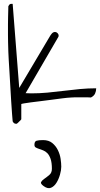

<svg xmlns="http://www.w3.org/2000/svg" viewBox="-20 -643 520 999"><path d="M45.9 -11.7Q44.9 -24.4 42.5 -53.2Q40 -82 38.1 -117.7Q36.1 -153.3 33.7 -192.9Q31.2 -232.4 29.3 -267.6Q27.3 -302.7 25.4 -331.5Q23.4 -360.4 23.4 -373Q23.4 -376 22.9 -390.6Q22.5 -405.3 22 -424.3Q21.5 -443.4 21.5 -460.9V-515.6Q21.5 -533.2 22 -552.2Q22.5 -571.3 22.9 -587.9Q23.4 -604.5 23.4 -610.4Q27.3 -618.2 30.8 -620.6Q34.2 -623 39.1 -623H45.9L80.1 -185.5L238.3 -452.1Q243.2 -460.9 250 -468.8Q256.8 -476.6 266.6 -476.6Q273.4 -476.6 279.3 -470.7Q285.2 -464.8 285.2 -458Q285.2 -457 284.7 -455.1Q284.2 -453.1 284.2 -452.1L113.3 -158.2Q117.2 -158.2 127.9 -157.7Q138.7 -157.2 142.6 -157.2Q184.6 -157.2 227.1 -161.1Q269.5 -165 312 -170.4Q354.5 -175.8 396.5 -179.7Q438.5 -183.6 480.5 -183.6Q480.5 -168.9 474.6 -156.2Q468.8 -143.6 453.1 -135.7Q448.2 -136.7 433.6 -136.7H371.1Q356.4 -136.7 350.6 -135.7Q331.1 -134.8 304.2 -131.3Q277.3 -127.9 248.5 -124Q219.7 -120.1 191.4 -116.7Q163.1 -113.3 140.6 -110.4Q118.2 -107.4 104.5 -105Q90.8 -102.5 90.8 -101.6V-22.5Q90.8 -21.5 87.9 -18.6Q85 -15.6 82 -12.7L74.2 -4.9Q71.3 -2 68.4 0Q66.4 1 65.4 1H63.5Q51.8 1 45.9 -11.7ZM250 235.4Q250 203.1 243.2 183.6Q236.3 164.1 226.1 153.8Q215.8 143.6 204.1 139.2Q192.4 134.8 182.1 131.3Q171.9 127.9 165.5 124Q159.2 120.1 159.2 110.4Q159.2 92.8 169.9 89.4Q180.7 85.9 204.1 85.9Q233.4 85.9 252 101.1Q270.5 116.2 281.2 138.2Q292 160.2 295.4 183.6Q298.8 207 298.8 224.6Q298.8 242.2 292 266.1Q285.2 290 273.4 308.6Q261.7 327.1 245.1 334Q228.5 340.8 207 325.2Q189.5 312.5 193.8 304.2Q198.2 295.9 210.9 287.1Q223.6 278.3 236.8 267.1Q250 255.9 250 235.4Z"/></svg>

Font: Waiting for the Sunrise
Style: Regular
Weight: 300
Version: Version 1.001 2001